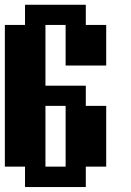

<svg xmlns="http://www.w3.org/2000/svg" viewBox="-20 -712 540 790"><path d="M167 -26.4H250V-276.4H167ZM0 -26.4V-609.4H83V-692.4H333V-609.4H417V-442.4H250V-609.4H167V-359.4H333V-276.4H417V-26.4H333V57.6H83V-26.4Z"/></svg>

Font: KH Dot Dougenzaka 12
Style: Regular
Weight: 400
Designer: Original version for X68000 by Keitarou Hiraki (http://hp.vector.co.jp/authors/VA000874/) / TrueType conversion by Homem
Version: Version 1.00.20150527